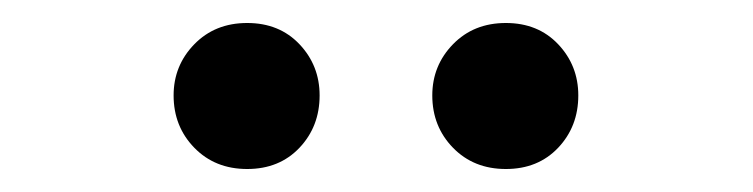

<svg xmlns="http://www.w3.org/2000/svg" viewBox="-20 -801 655 167"><path d="M195 -654Q167 -654 149 -672.5Q131 -691 131 -718Q131 -744 149 -762.5Q167 -781 195 -781Q223 -781 240.5 -762.5Q258 -744 258 -718Q258 -691 240.5 -672.5Q223 -654 195 -654ZM420 -654Q392 -654 374 -672.5Q356 -691 356 -718Q356 -744 374 -762.5Q392 -781 420 -781Q448 -781 465.5 -762.5Q483 -744 483 -718Q483 -691 465.5 -672.5Q448 -654 420 -654Z"/></svg>

Font: Noto Sans TC Thin Medium
Style: Regular
Weight: 500
Version: Version 2.004-H2;hotconv 1.0.118;makeotfexe 2.5.65603